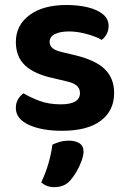

<svg xmlns="http://www.w3.org/2000/svg" viewBox="-20 -513 517 776"><path d="M441.3 -137.5Q441.3 -65.6 387.3 -25Q333.4 15.6 230.5 15.6Q148.6 15.6 96.3 -8.5Q44 -32.7 44 -76.5Q44 -96.4 52.8 -111.6Q61.6 -126.7 75.3 -135.7Q103.6 -118.7 140.6 -105Q177.6 -91.3 225.6 -91.3Q303.2 -91.3 303.2 -136.9Q303.2 -156 289.3 -167.5Q275.4 -179.1 245.4 -185.1L197.4 -196.6Q119.9 -212.9 82 -248Q44.1 -283.1 44.1 -343.3Q44.1 -410.9 99 -451.8Q153.8 -492.8 248.4 -492.8Q296.8 -492.8 335.4 -483.3Q374 -473.8 396.5 -455Q419 -436.2 419 -409Q419 -390 411.1 -375.4Q403.3 -360.8 391 -351.8Q379.7 -359.2 357.9 -367Q336.1 -374.9 309.7 -380.4Q283.4 -385.9 259.4 -385.9Q222.6 -385.9 201.6 -375.2Q180.5 -364.4 180.5 -343.3Q180.5 -328.6 192.4 -318.4Q204.2 -308.1 234.3 -301.5L278.2 -291.1Q364.7 -271.1 403 -234Q441.3 -196.8 441.3 -137.5ZM264.6 215.5Q251.4 230.8 234.9 237.1Q218.5 243.4 199.6 243.4Q167.4 243.4 146.8 223.8Q165.4 184.2 176.4 145.5Q187.4 106.9 191.8 71.6Q205.4 65 222.5 60.2Q239.5 55.4 257.5 55.4Q284 55.4 300.8 65.9Q317.6 76.3 317.6 99.9Q317.6 115.9 309.2 138.4Q300.9 160.9 288.8 181.5Q276.6 202.2 264.6 215.5Z"/></svg>

Font: Baloo Tamma 2
Style: Regular
Weight: 400
Designer: Divya Kowshik, Shuchita Grover and Ek Type
Foundry: Ek Type
Version: Version 1.700